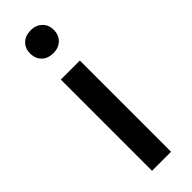

<svg xmlns="http://www.w3.org/2000/svg" viewBox="-266 -805 820 820"><g transform="rotate(-45 144.0 -395.5)"><path d="M87 0V-551H202V0ZM145 -653Q112 -653 92.5 -672Q73 -691 73 -723Q73 -753 92.5 -772Q112 -791 145 -791Q176 -791 196 -772Q216 -753 216 -723Q216 -691 196 -672Q176 -653 145 -653Z"/></g></svg>

Font: Noto Sans HK Thin Medium
Style: Regular
Weight: 500
Version: Version 2.004-H2;hotconv 1.0.118;makeotfexe 2.5.65603